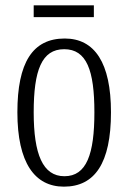

<svg xmlns="http://www.w3.org/2000/svg" viewBox="-20 -688 479 718"><path d="M106 -624H331V-668H106ZM219 10C334 10 395 -77 395 -268C395 -453 334 -544 222 -544C102 -544 45 -454 45 -268C45 -79 110 10 219 10ZM221 -29C140 -29 106 -111 106 -268C106 -425 136 -504 220 -504C304 -504 333 -425 333 -268C333 -112 304 -29 221 -29Z"/></svg>

Font: Noto Serif Tamil ExtraCondensed Light
Style: Italic
Weight: 300
Width: 2
Italic angle: -12°
Designer: Indian Type Foundry, Tom Grace, and the Monotype Design Team
Foundry: Monotype Imaging Inc.
Version: Version 2.003